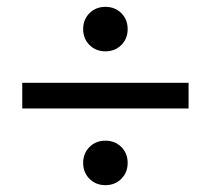

<svg xmlns="http://www.w3.org/2000/svg" viewBox="-20 -620 616 561"><path d="M288 -600Q316 -600 334.5 -581.5Q353 -563 353 -535Q353 -507 334.5 -488.5Q316 -470 288 -470Q260 -470 241.5 -488.5Q223 -507 223 -535Q223 -563 241.5 -581.5Q260 -600 288 -600ZM531 -378V-303H45V-378ZM288 -209Q316 -209 334.5 -190.5Q353 -172 353 -144Q353 -116 334.5 -97.5Q316 -79 288 -79Q260 -79 241.5 -97.5Q223 -116 223 -144Q223 -172 241.5 -190.5Q260 -209 288 -209Z"/></svg>

Font: Prodigy Sans
Style: Regular
Weight: 400
Designer: Wei Huang
Foundry: Wei Huang
Version: Version 1.003; ttfautohint (v1.8.3)